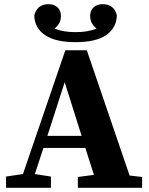

<svg xmlns="http://www.w3.org/2000/svg" viewBox="-20 -900 715 920"><path d="M9 0V-54L90 -66L293 -659H396L601 -59L661 -52V0H353V-52L430 -62L389 -191H188L147 -66L224 -54V0ZM207 -249H371L290 -506ZM342 -698Q245 -698 195.5 -732Q146 -766 144 -826Q152 -855 169.5 -867.5Q187 -880 212 -880Q239 -880 255.5 -865Q272 -850 272 -823Q272 -787 241 -763Q261 -755 285.5 -750.5Q310 -746 342 -746Q374 -746 398.5 -750.5Q423 -755 443 -763Q412 -787 412 -823Q412 -850 428.5 -865Q445 -880 472 -880Q497 -880 515 -867.5Q533 -855 540 -826Q538 -766 489 -732Q440 -698 342 -698Z"/></svg>

Font: Source Serif 4
Style: Bold
Weight: 700
Designer: Frank Grießhammer
Foundry: Adobe
Version: Version 4.005;hotconv 1.1.0;makeotfexe 2.6.0